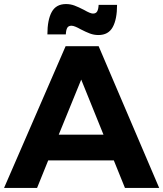

<svg xmlns="http://www.w3.org/2000/svg" viewBox="-23 -928 806 948"><path d="M594 0 539 -136H215L160 0H-3L301 -700H464L763 0ZM267 -263H488L378 -535ZM463 -755Q441 -755 421 -762.5Q401 -770 374 -784Q362 -791 350 -796Q338 -801 330 -801Q315 -801 309 -790.5Q303 -780 302 -758H211Q211 -830 232.5 -869Q254 -908 303 -908Q325 -908 345 -900.5Q365 -893 392 -879Q423 -861 436 -861Q451 -861 457 -872Q463 -883 464 -904H555Q555 -833 533.5 -794Q512 -755 463 -755Z"/></svg>

Font: Argentum Sans SemiBold
Style: Regular
Weight: 600
Designer: Julieta Ulanovsky (Modified by Cristiano Sobral)
Foundry: Julieta Ulanovsky
Version: Version 5.001;November 22, 2018;FontCreator 11.5.0.2425 64-b